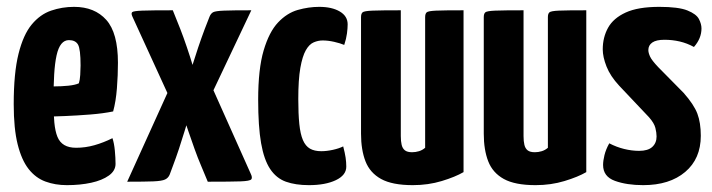

<svg xmlns="http://www.w3.org/2000/svg" viewBox="-20 -530 2078 560"><path d="M175 10Q141 10 112.5 -0.5Q84 -11 63.5 -37Q43 -63 31.5 -109Q20 -155 20 -226Q20 -317 34 -373Q48 -429 72.5 -458.5Q97 -488 129 -499Q161 -510 196 -510Q256 -510 290 -472Q324 -434 324 -347Q324 -311 321 -272.5Q318 -234 310 -205Q281 -199 243 -196Q205 -193 169 -191.5Q133 -190 109.5 -190Q86 -190 86 -190L88 -279Q88 -279 102.5 -278.5Q117 -278 138 -278Q159 -278 179 -280Q199 -282 210 -287Q213 -296 214 -311.5Q215 -327 215 -339Q215 -387 207.5 -400Q200 -413 181 -413Q168 -413 159 -402Q150 -391 145 -368.5Q140 -346 138 -312.5Q136 -279 136 -233Q136 -198 138.5 -172.5Q141 -147 147.5 -131Q154 -115 167.5 -107Q181 -99 202 -99Q229 -99 255.5 -106.5Q282 -114 308 -127Q313 -112 315 -90.5Q317 -69 317 -52Q317 -32 297.5 -18Q278 -4 246 3Q214 10 175 10Z M351 0 477 -278 535 -319Q535 -319 541.5 -340.5Q548 -362 558 -391.5Q568 -421 577 -445L591 -481Q595 -491 602 -494.5Q609 -498 633 -499Q657 -500 713 -500L579 -217L536 -205Q536 -205 531 -189Q526 -173 518.5 -148Q511 -123 502 -96Q493 -69 485 -48L475 -21Q471 -11 461.5 -6.5Q452 -2 427 -1Q402 0 351 0ZM586 0 566 -48Q557 -69 547.5 -95.5Q538 -122 529.5 -147Q521 -172 515.5 -188.5Q510 -205 510 -205L486 -220L366 -482Q362 -491 365.5 -494.5Q369 -498 395 -499Q421 -500 484 -500L506 -445Q515 -422 525 -392.5Q535 -363 541.5 -341Q548 -319 548 -319L589 -297L711 -24Q717 -12 713 -7Q709 -2 681.5 -1Q654 0 586 0Z M881 10Q842 10 814 0Q786 -10 768 -37Q750 -64 741.5 -112.5Q733 -161 733 -239Q733 -329 749 -383Q765 -437 791 -464.5Q817 -492 848.5 -501Q880 -510 911 -510Q948 -510 971 -496.5Q994 -483 994 -459Q994 -448 992 -432.5Q990 -417 984 -399Q972 -404 954.5 -408Q937 -412 921 -412Q908 -412 895 -406.5Q882 -401 872 -383.5Q862 -366 856 -332Q850 -298 850 -241Q850 -198 853 -168.5Q856 -139 863.5 -121.5Q871 -104 884 -96.5Q897 -89 917 -89Q933 -89 951 -93Q969 -97 981 -103Q986 -84 988 -70.5Q990 -57 990 -44Q990 -19 959.5 -4.5Q929 10 881 10Z M1184 10Q1124 10 1091.5 -8Q1059 -26 1046 -59.5Q1033 -93 1033 -140V-480Q1033 -490 1037.5 -494Q1042 -498 1066.5 -499Q1091 -500 1149 -500V-133Q1149 -118 1151.5 -107.5Q1154 -97 1161 -91.5Q1168 -86 1182 -86Q1192 -86 1202 -89Q1212 -92 1220 -99V-480Q1220 -490 1224.5 -494Q1229 -498 1252 -499Q1275 -500 1332 -500V-28Q1308 -14 1268.5 -2Q1229 10 1184 10Z M1542 10Q1482 10 1449.5 -8Q1417 -26 1404 -59.5Q1391 -93 1391 -140V-480Q1391 -490 1395.5 -494Q1400 -498 1424.5 -499Q1449 -500 1507 -500V-133Q1507 -118 1509.5 -107.5Q1512 -97 1519 -91.5Q1526 -86 1540 -86Q1550 -86 1560 -89Q1570 -92 1578 -99V-480Q1578 -490 1582.5 -494Q1587 -498 1610 -499Q1633 -500 1690 -500V-28Q1666 -14 1626.5 -2Q1587 10 1542 10Z M1856 10Q1808 10 1773.5 -2.5Q1739 -15 1739 -49Q1739 -61 1743 -77.5Q1747 -94 1757 -112Q1778 -101 1800.5 -95.5Q1823 -90 1844 -90Q1870 -90 1882.5 -101.5Q1895 -113 1895 -132Q1895 -143 1891.5 -157Q1888 -171 1873 -188L1786 -280Q1760 -308 1749 -336Q1738 -364 1738 -386Q1738 -421 1753.5 -449Q1769 -477 1805 -493.5Q1841 -510 1903 -510Q1959 -510 1985 -499.5Q2011 -489 2018.5 -474.5Q2026 -460 2026 -447Q2026 -418 2004 -393Q1984 -404 1962.5 -409Q1941 -414 1918 -414Q1894 -414 1882.5 -406Q1871 -398 1871 -384Q1871 -376 1876 -365Q1881 -354 1900 -334L1974 -259Q2004 -225 2014 -198.5Q2024 -172 2024 -134Q2024 -67 1978.5 -28.5Q1933 10 1856 10Z"/></svg>

Font: Yanone Kaffeesatz
Style: Bold
Weight: 700
Designer: Yanone (Cyrillic: Daniel Pouzeot, Huerta Tipografica, and Cyreal)
Foundry: Yanone
Version: Version 2.003